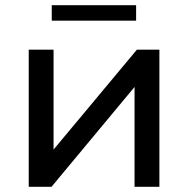

<svg xmlns="http://www.w3.org/2000/svg" viewBox="-20 -722 728 742"><path d="M91 0H179L500 -386V0H596V-530H509L187 -144V-530H91ZM180 -642H506V-702H180Z"/></svg>

Font: Chess Sans Medium
Style: Regular
Weight: 500
Designer: Wolf Bōese
Foundry: Wolf Bōese
Version: Version 7.223;Glyphs 3.3 (3306)